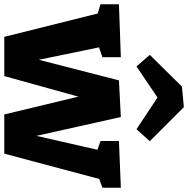

<svg xmlns="http://www.w3.org/2000/svg" viewBox="-15 -865 878 896"><g transform="rotate(90 424.0 -417.0)"><path d="M634 -533 852 -542V-456L811 -441L693 2H510L427 -344L331 2H148L39 -434L-4 -447V-533L243 -542V-456L197 -440L255 -159L351 -533L522 -542L610 -148L675 -433L634 -447ZM286 -615 232 -677 380 -827 476 -836 635 -677 579 -615 431 -713Z"/></g></svg>

Font: Bitter ExtraBold
Style: Regular
Weight: 800
Designer: Sol Matas, and Bitter project Authors
Foundry: Sol Matas
Version: Version 2.001